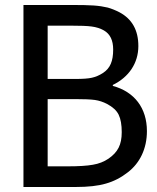

<svg xmlns="http://www.w3.org/2000/svg" viewBox="-20 -747 629 767"><path d="M566.9 -223.1C566.9 -315.4 517.1 -380.4 430.7 -403.8V-407.7C495.1 -439 532.7 -495.1 532.7 -563C532.7 -626 507.8 -670.9 457.5 -697.8C441.4 -706.1 425.8 -712.4 410.2 -716.8C394 -720.7 375.5 -723.6 354 -725.1C332.5 -726.6 303.2 -727.1 266.6 -727.1H73.7V0H282.2C331.5 0 372.1 -4.4 403.3 -13.7C434.6 -22.5 463.9 -37.6 491.2 -59.1C538.6 -95.7 566.9 -152.8 566.9 -223.1ZM432.1 -549.3C432.1 -502.9 420.4 -474.6 391.6 -455.6C376.5 -445.8 361.3 -439.5 347.2 -436.5C333 -433.1 310.5 -431.6 280.3 -431.6H170.4V-644.5H263.2C300.8 -644.5 328.1 -643.6 346.2 -641.1C364.3 -638.7 380.4 -633.8 395 -625.5C419.9 -611.3 432.1 -585.9 432.1 -549.3ZM466.3 -219.2C466.3 -168.5 450.7 -139.2 413.6 -113.3C395.5 -101.1 375 -92.8 351.1 -88.9C327.1 -84.5 293.5 -82.5 249 -82.5H170.4V-351.1H280.3C314.9 -351.1 341.3 -350.1 358.9 -347.7C376 -345.2 392.1 -339.8 407.2 -332C430.2 -319.8 445.8 -305.7 454.1 -288.6C462.4 -271.5 466.3 -248 466.3 -219.2Z"/></svg>

Font: SG Kara SemiBold
Style: Regular
Weight: 400
Designer: Damoon Khanjanzadeh
Version: Version 1.000